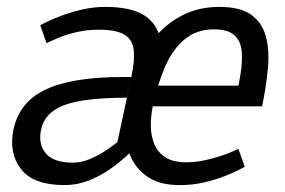

<svg xmlns="http://www.w3.org/2000/svg" viewBox="-20 -528 825 556"><path d="M166.7 8Q77.2 8 41.1 -38Q5 -84 19 -153Q36 -233 112.7 -269Q189.3 -305 335.3 -305H360.3L347.3 -245Q223 -245 166.2 -223.6Q109.3 -202.2 99 -153Q90 -110.8 112.6 -83.9Q135.2 -57 190.8 -57ZM114.8 -403 96.5 -455Q96.5 -455 112.4 -463Q128.3 -471 155.4 -481.5Q182.5 -492 216.1 -500Q249.7 -508 285 -508L265.8 -442Q230.7 -442 199.9 -434.5Q169.2 -427 147 -417.5Q124.8 -408 114.8 -403ZM427.3 -245 360.3 -305Q370.7 -353 367.2 -383.2Q363.8 -413.5 340.1 -427.8Q316.3 -442 265.8 -442L285 -508Q358.5 -508 396.8 -484Q435.2 -460 444.2 -414Q453.3 -368 439.3 -302ZM371.7 -163.3 389.7 -121Q389.7 -121 378 -108Q366.3 -95 345.8 -76Q325.3 -57 297.5 -37.5Q269.7 -18 236.3 -5Q203 8 166.7 8L190.8 -57Q215.8 -57 241.4 -67.8Q267 -78.7 290.2 -94.6Q313.5 -110.5 331.8 -126.1Q350.2 -141.7 360.9 -152.5Q371.7 -163.3 371.7 -163.3ZM401.3 -125 314.3 -90 360.3 -305 427.3 -245ZM615.2 -508 599.3 -443Q549.3 -443 514.5 -413.9Q479.7 -384.8 457.9 -334.5Q436.2 -284.2 422.3 -220L348.5 -250Q358.5 -298 380.1 -344Q401.7 -390 434.8 -427Q467.8 -464 512.8 -486Q557.7 -508 615.2 -508ZM670.3 -97 688.7 -45Q688.7 -45 673.6 -37Q658.5 -29 632.2 -18.5Q605.8 -8 571.9 0Q538 8 500.2 8L519.3 -58Q547 -58 573.8 -64Q600.7 -70 622.5 -77.5Q644.3 -85 657.3 -91Q670.3 -97 670.3 -97ZM348.5 -250 422.3 -220Q416.7 -191.8 416.8 -163.4Q417 -135 426.8 -110.9Q436.7 -86.8 459.1 -72.4Q481.5 -58 519.3 -58L500.2 8Q444.8 8 410.5 -14Q376.2 -36 359 -73Q341.8 -110 340.2 -156Q338.5 -202 348.5 -250ZM405.3 -280H741.3L739 -220H393ZM615.2 -508Q676 -508 707.5 -485.2Q739 -462.5 749.8 -422.8Q760.5 -383.2 755.9 -331.2Q751.3 -279.2 739 -220H658.7Q668.7 -267.5 675.7 -308.1Q682.7 -348.7 680 -378.9Q677.3 -409.2 658.7 -426.1Q640 -443 599.3 -443Z"/></svg>

Font: Epunda Slab Light
Style: Italic
Weight: 300
Italic angle: -12°
Designer: Simon Atzbach
Foundry: typofactur
Version: Version 1.102